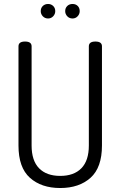

<svg xmlns="http://www.w3.org/2000/svg" viewBox="-20 -940 606 966"><path d="M73 -208V-707Q73 -731 106 -731Q139 -731 139 -707V-208Q139 -132 176.5 -93.5Q214 -55 283 -55Q352 -55 389.5 -93.5Q427 -132 427 -208V-707Q427 -731 460 -731Q493 -731 493 -707V-208Q493 -97 435.5 -45.5Q378 6 283 6Q188 6 130.5 -45.5Q73 -97 73 -208ZM185 -884Q185 -900 195.5 -910Q206 -920 222 -920Q237 -920 247.5 -910Q258 -900 258 -884Q258 -869 247.5 -858Q237 -847 222 -847Q206 -847 195.5 -858Q185 -869 185 -884ZM308 -884Q308 -900 318.5 -910Q329 -920 345 -920Q361 -920 371 -910Q381 -900 381 -884Q381 -869 370.5 -858Q360 -847 345 -847Q329 -847 318.5 -858Q308 -869 308 -884Z"/></svg>

Font: Terminal Dosis
Style: Regular
Weight: 400
Designer: Edgar Tolentino, Pablo Impallari, Igino Marini
Foundry: Edgar Tolentino, Pablo Impallari, Igino Marini
Version: Version 1.007